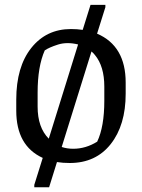

<svg xmlns="http://www.w3.org/2000/svg" viewBox="-20 -660 584 790"><path d="M134.8 -279.3V-221.2Q134.8 -135.3 180.7 -89.4L301.3 -477.1Q255.4 -488.3 218.5 -476.6Q181.6 -464.8 164.1 -452.6Q134.8 -386.2 134.8 -279.3ZM409.2 -303.7Q409.2 -387.2 370.6 -433.6Q364.3 -441.9 356.4 -448.2L233.9 -55.2Q255.9 -47.9 281.2 -47.9Q333 -47.9 379.9 -77.1Q409.2 -138.7 409.2 -245.6ZM497.1 -320.3V-274.4Q497.1 -145 435.5 -67.1Q374 10.7 267.1 10.7Q238.8 10.7 214.4 6.8L182.1 110.4H121.1V100.6L155.8 -10.3Q46.9 -60.1 46.9 -204.6V-250Q46.9 -384.8 108.6 -462.6Q170.4 -540.5 272 -540.5Q297.4 -540.5 320.3 -537.1L352.5 -640.1H413.6V-630.4L379.4 -521.5Q497.1 -471.2 497.1 -320.3Z"/></svg>

Font: NoticiaText-Regular
Style: Regular
Weight: 400
Designer: JM Sole
Foundry: JM Sole
Version: Version 1.003